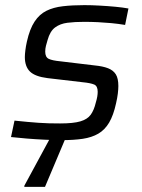

<svg xmlns="http://www.w3.org/2000/svg" viewBox="-20 -538 552 748"><path d="M219.7 8Q189 8 153.2 6.2Q117.5 4.5 83.5 1.7Q49.6 -1.1 22.9 -4.1L36.5 -68.1Q64.5 -65.1 87.2 -63.1Q109.8 -61.1 130.2 -59.6Q150.6 -58.1 170.9 -57.6Q191.2 -57.1 214.5 -57.1Q266 -57.1 293.2 -65.2Q320.4 -73.2 333.3 -90.9Q346.2 -108.7 353.1 -137.9Q357.1 -151 358.9 -161.5Q360.6 -172 360.6 -180.4Q360.6 -202.9 346.8 -208.7Q332.9 -214.6 302.5 -217.6L165 -233.7Q116.6 -239.8 96.7 -259.3Q76.8 -278.8 76.8 -315.8Q76.8 -325.7 78.8 -342.1Q80.8 -358.5 84.8 -376.1Q95.8 -425.2 114.7 -453.8Q133.5 -482.4 160.8 -495.9Q188.2 -509.5 225.1 -513.7Q262 -518 308.7 -518Q337.1 -518 368.3 -516.2Q399.6 -514.5 429.3 -511.7Q458.9 -508.9 480.4 -504.9L467.4 -440.9Q440 -445.4 413.9 -447.9Q387.8 -450.3 361.8 -451.6Q335.8 -452.9 307.7 -452.9Q271.1 -452.9 242.7 -449.3Q214.3 -445.7 194.5 -431Q174.8 -416.3 165.4 -382.2Q161.9 -371 159.1 -359.8Q156.2 -348.6 156.2 -336.9Q156.2 -315.4 169.8 -308.8Q183.3 -302.2 214.6 -299.2L349.7 -283Q380.6 -280 400.8 -272.2Q421 -264.4 431.1 -248.6Q441.1 -232.7 441.1 -203Q441.1 -191.2 439.1 -173.9Q437.1 -156.7 432.1 -135.3Q422 -88.9 405.2 -60.4Q388.3 -32 362.9 -17.2Q337.5 -2.5 302.1 2.8Q266.8 8 219.7 8ZM74.6 190 75.1 185 185 -18H241.9L241 -13L155.3 190Z"/></svg>

Font: Saira Thin
Style: Italic
Weight: 100
Italic angle: -12°
Designer: Hector Gatti with collaboration of the Omnibus-Type team
Foundry: Omnibus-Type
Version: Version 1.101